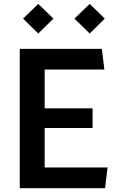

<svg xmlns="http://www.w3.org/2000/svg" viewBox="-20 -986 660 1006"><path d="M83.5 0H530.5L543.5 -108.5H214V-315.5H465V-418.5H214V-621.5H527L513.5 -730H83.5ZM180.5 -810.5 260 -888.5 180.5 -965.5 101 -888.5ZM450 -810.5 529 -888.5 450 -965.5 370 -888.5Z"/></svg>

Font: Monaspace Krypton SemiBold
Style: Regular
Weight: 600
Designer: Riley Cran & the Lettermatic Team
Foundry: Lettermatic
Version: Version 1.200 (Monaspace Krypton)